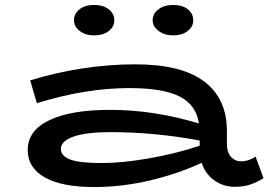

<svg xmlns="http://www.w3.org/2000/svg" viewBox="-20 -743 1087 776"><path d="M1045 -23Q1020 -7 992.5 2.5Q965 12 929 12Q882 12 845.5 -14.5Q809 -41 795 -85Q698 -40 585 -13.5Q472 13 360 13Q230 13 161 -26Q92 -65 92 -137Q92 -215 179 -257Q266 -299 425 -299Q602 -299 784 -244Q773 -319 706 -353Q639 -387 503 -387Q326 -387 129 -326L102 -418Q201 -449 310 -466Q419 -483 526 -483Q714 -483 805.5 -413.5Q897 -344 897 -214V-164Q897 -127 913.5 -109Q930 -91 955 -91Q985 -91 1013 -110ZM391 -84Q474 -84 582.5 -103Q691 -122 787 -154V-175Q606 -209 425 -209Q329 -209 277.5 -191Q226 -173 226 -141Q226 -112 264.5 -98Q303 -84 391 -84ZM279 -661Q279 -688 301.5 -705.5Q324 -723 360 -723Q397 -723 419.5 -705.5Q442 -688 442 -661Q442 -635 419.5 -617.5Q397 -600 360 -600Q325 -600 302 -618Q279 -636 279 -661ZM597 -661Q597 -688 620.5 -705.5Q644 -723 680 -723Q717 -723 739 -705.5Q761 -688 761 -661Q761 -635 738.5 -617.5Q716 -600 680 -600Q645 -600 621 -618Q597 -636 597 -661Z"/></svg>

Font: BioRhyme Expanded
Style: Bold
Weight: 700
Width: 7
Designer: Aoife Mooney
Foundry: Aoife Mooney Type
Version: Version 1.000